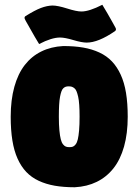

<svg xmlns="http://www.w3.org/2000/svg" viewBox="-20 -788 567 814"><path d="M25.4 -293.2Q25.4 -364.3 40.8 -419.8Q56.2 -475.3 85.1 -512.5Q114 -549.6 155.2 -569.8Q196.3 -590.1 248 -592.8Q295.7 -592.8 333 -586.3Q370.4 -579.8 401.5 -565.3Q432.6 -550.8 454.6 -527.6Q476.6 -504.4 491.8 -471.2Q507.1 -438 514.3 -393.8Q521.5 -349.6 521.5 -293.2Q521.5 -222.2 505.9 -166.6Q490.2 -111.1 460.8 -74.1Q431.4 -37.1 390.1 -17Q348.9 3.2 296.9 5.9Q249.5 5.9 212.3 -0.6Q175 -7.1 144.2 -21.5Q113.3 -35.9 91.4 -59Q69.6 -82 54.6 -115.2Q39.6 -148.4 32.5 -192.5Q25.4 -236.6 25.4 -293.2ZM229.5 -293.2Q229.5 -259 231.8 -235.1Q234.1 -211.2 237.7 -197.4Q241.2 -183.6 247.3 -176Q253.4 -168.5 259.5 -166.3Q265.6 -164.1 274.4 -164.1Q283.2 -164.1 289.1 -166.3Q294.9 -168.5 300.8 -176Q306.6 -183.6 309.9 -197.4Q313.2 -211.2 315.3 -235.1Q317.4 -259 317.4 -293.2Q317.4 -321.5 315.9 -342.9Q314.5 -364.3 311.3 -378.2Q308.1 -392.1 304.4 -401Q300.8 -409.9 295 -414.3Q289.3 -418.7 284.1 -420.3Q278.8 -421.9 271.5 -421.9Q264.2 -421.9 259.2 -420.4Q254.2 -418.9 249 -414.4Q243.9 -409.9 240.6 -401Q237.3 -392.1 234.6 -378.1Q231.9 -364 230.7 -342.9Q229.5 -321.8 229.5 -293.2ZM84 -711.7Q84 -717.5 88.9 -720.2Q127.9 -744.6 153.6 -754.3Q179.2 -763.9 202.1 -764.6Q224.6 -764.6 264.5 -752Q304.4 -739.3 325.2 -739.3Q358.2 -739.3 413.8 -767.8Q436 -731.4 455.3 -696.5Q456.8 -693.6 462 -684.4Q467.3 -675.3 469.5 -670.8Q471.7 -666.3 471.7 -664.3Q471.7 -658.7 466.8 -655.5Q396.5 -607.4 347.7 -607.4Q326.7 -607.4 290.8 -618.2Q254.9 -628.9 234.4 -628.9Q199 -628.9 145.8 -601.3Q128.2 -629.9 106 -669.7Q103.8 -673.8 100.1 -680.2Q96.4 -686.5 94 -690.8Q91.6 -695.1 89 -699.7Q86.4 -704.3 85.2 -707.4Q84 -710.4 84 -711.7Z"/></svg>

Font: Digitalt
Style: Medium
Weight: 500
Designer: gluk
Foundry: gluk
Version: Version 0.60